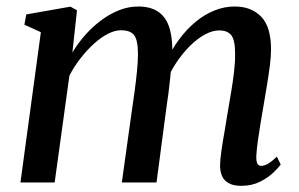

<svg xmlns="http://www.w3.org/2000/svg" viewBox="-20 -576 945 606"><path d="M223 -543.5 208.5 -410.5Q226 -439.5 249.2 -465.8Q272.5 -492 299.8 -512.2Q327 -532.5 356.5 -544Q386 -555.5 416.5 -555.5Q452.5 -555.5 476.2 -541Q500 -526.5 511.8 -496.5Q523.5 -466.5 524 -419Q524 -412.5 523.2 -404.2Q522.5 -396 521.8 -386.5Q521 -377 519.5 -367L504 -380.5Q521.5 -419.5 545.2 -451.5Q569 -483.5 597 -506.8Q625 -530 656.5 -542.8Q688 -555.5 721 -555.5Q773 -555.5 804.2 -523.5Q835.5 -491.5 835.5 -419.5Q835.5 -399.5 831.8 -369.5Q828 -339.5 822.5 -306.5Q817 -273.5 812 -244Q807.5 -217.5 802.5 -188Q797.5 -158.5 793.8 -131.2Q790 -104 789 -83.5Q788.5 -67 792.2 -59.8Q796 -52.5 804 -52.5Q814.5 -52.5 826 -59.2Q837.5 -66 854 -81.5L866 -56.5Q859.5 -47.5 843 -31.5Q826.5 -15.5 800.8 -2.5Q775 10.5 741.5 10.5Q717 10.5 702 2.2Q687 -6 680.8 -20.5Q674.5 -35 674.5 -55Q675 -73 679 -101.2Q683 -129.5 688.8 -161.5Q694.5 -193.5 699 -223.5Q704 -252 709.5 -285Q715 -318 718.8 -350Q722.5 -382 722 -407.5Q722 -449.5 710 -464.8Q698 -480 671.5 -480Q651 -480 627.5 -467.5Q604 -455 580.5 -432Q557 -409 536.5 -378.2Q516 -347.5 501.5 -311.5L521.5 -378Q520 -356.5 517.5 -332.5Q515 -308.5 512 -284.2Q509 -260 505.5 -238L474 0H364.5L395.5 -222Q400 -251.5 404.5 -284.8Q409 -318 412.2 -349.8Q415.5 -381.5 415.5 -407Q415 -450.5 403 -465.5Q391 -480.5 361.5 -480.5Q342.5 -480.5 320.5 -469.2Q298.5 -458 276.2 -437.8Q254 -417.5 233.8 -391.5Q213.5 -365.5 199 -337L152.5 0H44.5L109 -474.5L57 -498L63 -530.5L202.5 -555Z"/></svg>

Font: Merriweather 48pt Medium
Style: Italic
Weight: 500
Italic angle: -7.8°
Version: Version 2.101